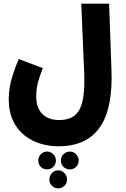

<svg xmlns="http://www.w3.org/2000/svg" viewBox="-20 -768 689 1054"><path d="M28 -221C28 -40 167 35 300 35C529 35 601 -133 592 -381L579 -748H426L442 -373C449 -189 420 -109 304 -109C228 -109 179 -154 179 -236C179 -290 187 -320 215 -394L83 -444C35 -331 28 -272 28 -221ZM238 162C265 162 287 141 287 113C287 87 265 64 238 64C211 64 190 87 190 113C190 141 211 162 238 162ZM364 162C390 162 412 141 412 113C412 87 390 64 364 64C336 64 314 87 314 113C314 141 336 162 364 162ZM300 266C326 266 348 245 348 218C348 190 326 167 300 167C272 167 251 190 251 218C251 245 272 266 300 266Z"/></svg>

Font: Noto Sans Arabic UI ExtraCondensed Extra
Style: Regular
Weight: 800
Width: 3
Designer: Nadine Chahine - Monotype Design Team
Foundry: Monotype Imaging Inc.
Version: Version 1.900